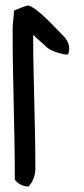

<svg xmlns="http://www.w3.org/2000/svg" viewBox="-20 -652 307 700"><path d="M227 -453C207 -453 168 -465 151 -479C133 -497 121 -505 101 -525C101 -360 109 -201 109 -36C109 -10 97 15 84 28C62 28 43 16 34 3C34 -191 26 -355 26 -545C26 -565 30 -590 31 -613C46 -620 63 -627 81 -632C112 -629 182 -550 213 -519C227 -505 240 -477 227 -453Z"/></svg>

Font: Snowfall
Style: Rev
Weight: 400
Designer: Jasper
Foundry: Cannot Into Space Fonts
Version: Version 0.9